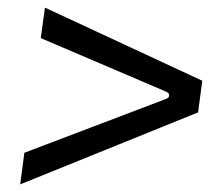

<svg xmlns="http://www.w3.org/2000/svg" viewBox="-20 -612 580 504"><path d="M33 -128 44 -211 415 -352Q424 -355 424 -361.5Q424 -368 417 -371L87 -512L98 -592L511 -400L500 -317Z"/></svg>

Font: Finlandica
Style: Italic
Weight: 400
Italic angle: -8°
Designer: Niklas Ekholm, Juho Hiilivirta, Jaakko Suomalainen
Foundry: Helsinki Type Studio
Version: Version 1.064